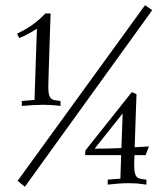

<svg xmlns="http://www.w3.org/2000/svg" viewBox="-20 -711 637 739"><path d="M122.1 -600.6Q112.3 -594.2 101.6 -587.9Q91.8 -582.5 79.8 -576.2Q67.9 -569.8 53.7 -564.5L45.9 -581.5Q61 -588.9 74.7 -596.4Q88.4 -604 101.3 -613Q114.3 -622.1 127.4 -633.3Q140.6 -644.5 154.8 -659.2H174.8Q172.4 -592.8 170.9 -543Q169.4 -493.2 168.2 -458.3Q167 -423.3 166.5 -402.6Q166 -381.8 166 -374.5Q166 -358.9 168 -349.6Q169.9 -340.3 173.8 -335Q177.7 -329.6 183.8 -327.4Q189.9 -325.2 198.7 -324.2L212.9 -322.3V-303.2Q205.1 -304.2 195.3 -305.2Q186.5 -306.2 174.1 -306.9Q161.6 -307.6 145 -307.6Q111.3 -307.6 64 -303.2V-322.3Q80.6 -323.7 90.6 -324.5Q100.6 -325.2 112.8 -326.2ZM47.9 -15.1 538.1 -690.9 565.9 -671.9 75.7 7.8ZM446.3 -113.8H307.6L308.6 -131.8L487.3 -356.4L505.4 -348.6Q503.9 -309.6 502.9 -278.3Q502 -247.1 501 -222.2Q500 -197.3 499.5 -178Q499 -158.7 498.5 -144Q510.7 -145 520.8 -145.5Q530.8 -146 538.1 -146.5Q546.9 -147 553.2 -147.5L540.5 -113.8H497.6Q497.1 -100.1 496.8 -92.3Q496.6 -84.5 496.6 -80.6Q496.6 -76.7 496.6 -75.4Q496.6 -74.2 496.6 -73.7Q496.6 -55.7 499 -45.7Q501.5 -35.6 505.6 -30.8Q509.8 -25.9 515.6 -24.2Q521.5 -22.5 528.3 -21.5L543.5 -19.5V-0.5Q528.3 -2.9 511.2 -4.4Q494.1 -5.9 473.6 -5.9Q456.1 -5.9 436.5 -4.4Q417 -2.9 394.5 -0.5V-19.5Q411.6 -21 421.1 -21.7Q430.7 -22.5 443.4 -23.4ZM344.2 -138.7Q369.1 -138.7 395.8 -139.4Q422.4 -140.1 447.3 -141.1L452.1 -274.4Z"/></svg>

Font: Simonetta
Style: Regular
Weight: 400
Designer: Gayaneh Bagdasaryan
Foundry: BrownFox
Version: Version 1.001